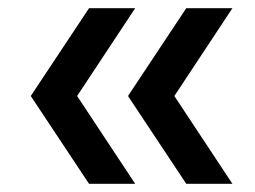

<svg xmlns="http://www.w3.org/2000/svg" viewBox="-20 -516 622 468"><path d="M197 -68 55 -282 197 -496H309.5L168 -282L309.5 -68ZM434 -68 292 -282 434 -496H546.5L405 -282L546.5 -68Z"/></svg>

Font: Encode Sans SemiExpanded SemiExpanded Medium
Style: Regular
Weight: 500
Width: 6
Designer: Multiple Designers
Foundry: Impallari Type
Version: Version 3.000; ttfautohint (v1.8.3) -l 8 -r 50 -G 200 -x 14 